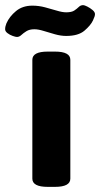

<svg xmlns="http://www.w3.org/2000/svg" viewBox="-67 -726 390 748"><path d="M-1 -582Q-6 -582 -17.5 -586Q-29 -590 -38 -597Q-47 -604 -47 -612Q-47 -623 -42 -635Q-30 -662 -4.5 -683Q21 -704 59 -704Q84 -704 108.5 -697.5Q133 -691 154.5 -684.5Q176 -678 191 -678Q212 -678 222.5 -685Q233 -692 240 -699Q247 -706 257 -706Q262 -706 273 -700.5Q284 -695 293.5 -687Q303 -679 303 -671Q303 -667 301.5 -662Q300 -657 295 -646Q286 -627 262 -606.5Q238 -586 191 -586Q170 -586 147 -592.5Q124 -599 103 -605.5Q82 -612 67 -612Q48 -612 36 -604.5Q24 -597 16 -589.5Q8 -582 -1 -582ZM119 2Q59 2 59 -30V-493Q59 -525 119 -525H147Q207 -525 207 -493V-30Q207 2 147 2Z"/></svg>

Font: Asap
Style: Bold
Weight: 700
Designer: Pablo Cosgaya
Foundry: Omnibus-Type
Version: Version 3.001; ttfautohint (v1.8.3)